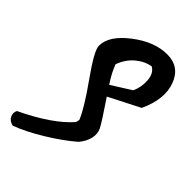

<svg xmlns="http://www.w3.org/2000/svg" viewBox="-221 -719 864 864"><g transform="rotate(45 211.5 -286.5)"><path d="M394 -394 247 -319Q314 -220 326 -195.5Q338 -171 331 -141.5Q324 -112 301 -85Q249 -40 174.5 5.5Q100 51 40 73Q15 67 6.5 48.5Q-2 30 7 13Q162 -61 230 -140L234 -157Q213 -210 136 -318Q59 -426 60 -456Q60 -520 142.5 -583Q225 -646 305 -646Q385 -646 413 -570Q441 -494 394 -394ZM217 -364 311 -423Q328 -459 325 -500.5Q322 -542 294 -558Q256 -552 222.5 -524Q189 -496 172 -450Q185 -413 217 -364Z"/></g></svg>

Font: Tillana SemiBold
Style: Regular
Weight: 600
Designer: Lipi Raval (Devanagari, Latin), Jonny Pinhorn (Latin)
Foundry: Indian Type Foundry
Version: Version 2.003;PS 1.0;hotconv 1.0.79;makeotf.lib2.5.61930; tt